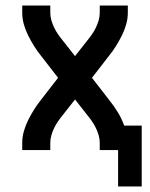

<svg xmlns="http://www.w3.org/2000/svg" viewBox="-20 -540 540 691"><path d="M405 131V0H339V-26Q339 -40 335 -53.5Q331 -67 325 -79.5Q319 -92 311 -103.5Q303 -115 294 -126L250 -182L206 -126Q197 -115 189 -103.5Q181 -92 175 -79.5Q169 -67 165 -53.5Q161 -40 161 -26V0H60V-26Q60 -47 66 -68Q72 -89 81.5 -108Q91 -127 102.5 -145.5Q114 -164 127 -180L189 -260L127 -340Q114 -356 102.5 -374.5Q91 -393 81.5 -412Q72 -431 66 -452Q60 -473 60 -494V-520H161V-494Q161 -480 165 -466.5Q169 -453 175 -440.5Q181 -428 189 -416.5Q197 -405 206 -394L250 -338L294 -394Q303 -405 311 -416.5Q319 -428 325 -440.5Q331 -453 335 -466.5Q339 -480 339 -494V-520H440V-494Q440 -473 434 -452Q428 -431 418.5 -412Q409 -393 397.5 -374.5Q386 -356 373 -340L311 -260L373 -180Q390 -159 404 -136Q418 -113 427 -88H490V131Z"/></svg>

Font: Zed Sans Semibold
Style: Regular
Weight: 600
Designer: Belleve Invis
Foundry: Belleve Invis
Version: Version 1.0.0; ttfautohint (v1.8.4)